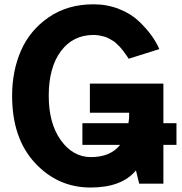

<svg xmlns="http://www.w3.org/2000/svg" viewBox="-20 -837 831 875"><path d="M35.2 -400.4Q35.2 -513.7 75.7 -606.4Q116.2 -699.2 202.1 -758.3Q288.1 -817.4 406.2 -817.4Q468.8 -817.4 522.9 -795.9Q577.1 -774.4 612.8 -740.2Q648.4 -706.1 670.4 -675.3Q692.4 -644.5 706.1 -613.3L566.4 -569.3Q566.4 -570.3 559.1 -580.6Q551.8 -590.8 549.8 -593.8Q547.9 -596.7 539.6 -607.4Q531.2 -618.2 526.9 -622.6Q522.5 -627 513.2 -636.2Q503.9 -645.5 496.6 -649.9Q489.3 -654.3 478 -660.6Q466.8 -667 456.5 -669.9Q446.3 -672.9 433.1 -675.3Q419.9 -677.7 406.2 -677.7Q312.5 -677.7 257.3 -603.5Q202.1 -529.3 202.1 -400.4Q202.1 -274.4 257.3 -197.8Q312.5 -121.1 394.5 -121.1Q483.4 -121.1 527.3 -176.8H355.5V-275.4H565.4Q568.4 -298.8 568.4 -300.8V-323.2H389.6V-456.1H724.6V-275.4H784.2V-176.8H724.6V0H614.3L599.6 -60.5Q535.2 17.6 392.6 17.6Q243.2 17.6 139.2 -94.7Q35.2 -207 35.2 -400.4Z"/></svg>

Font: Gothic A1 Black
Style: Regular
Weight: 900
Version: Version 2.50